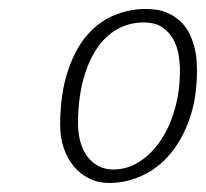

<svg xmlns="http://www.w3.org/2000/svg" viewBox="-20 -741 455 424"><path d="M152.3 -467.8Q152.3 -446.3 157.5 -427.7Q162.6 -409.2 172.6 -395.8Q182.6 -382.3 197 -374.5Q211.4 -366.7 230.5 -366.7Q260.3 -366.7 286.9 -383.3Q313.5 -399.9 333.7 -429.2Q354 -458.5 365.7 -498.8Q377.4 -539.1 377.4 -585.9Q377.4 -601.1 374.5 -619.4Q371.6 -637.7 362.8 -653.8Q354 -669.9 338.4 -680.7Q322.8 -691.4 297.4 -691.4Q265.1 -691.4 238.5 -676.3Q211.9 -661.1 192.9 -632.3Q173.8 -603.5 163.1 -562Q152.3 -520.5 152.3 -467.8ZM302.2 -721.2Q329.6 -721.2 348.4 -713.1Q367.2 -705.1 379.9 -692.4Q392.6 -679.7 399.7 -664.1Q406.7 -648.4 410.2 -633.5Q413.6 -618.7 414.3 -606Q415 -593.3 415 -586.4Q415 -525.4 398.7 -478.8Q382.3 -432.1 355.5 -400.6Q328.6 -369.1 293.5 -353Q258.3 -336.9 221.2 -336.9Q196.8 -336.9 176.8 -346.9Q156.7 -356.9 142.6 -374Q128.4 -391.1 120.6 -414.6Q112.8 -438 112.8 -465.3Q113.3 -533.7 129.2 -582.3Q145 -630.9 170.9 -661.6Q196.8 -692.4 231 -706.8Q265.1 -721.2 302.2 -721.2Z"/></svg>

Font: Ufes Sans Thin
Style: Italic
Weight: 100
Designer: Ricardo Esteves & Thais Bronze
Foundry: ProDesignUfes - Ricardo Esteves, Thais Bronze
Version: Version 2.0